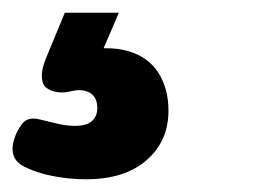

<svg xmlns="http://www.w3.org/2000/svg" viewBox="-140 -20 411 302"><path d="M-5 262Q-30 262 -56.5 257Q-83 252 -104 241Q-116 234 -119 223.5Q-122 213 -118 200Q-114 186 -105 174.5Q-96 163 -77 168Q-68 170 -52 174Q-36 178 -22 178Q-4 178 4.5 170.5Q13 163 13 150Q13 132 0.5 125.5Q-12 119 -30 124Q-43 127 -54.5 124Q-66 121 -71 114Q-75 106 -74 95Q-73 84 -67 70L-38 0H47L13 79L-20 61Q30 51 62 60.5Q94 70 109.5 95Q125 120 125 154Q125 202 90.5 232Q56 262 -5 262Z"/></svg>

Font: Playpen Sans Arabic
Style: Bold
Weight: 700
Version: Version 2.000